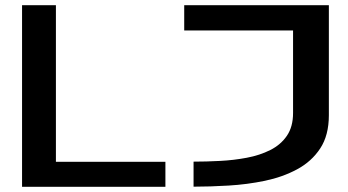

<svg xmlns="http://www.w3.org/2000/svg" viewBox="-20 -720 1340 740"><path d="M65 0V-700H195.5V-96.5H617.5V0ZM726 -0.5V-97Q775 -97 828 -99.8Q881 -102.5 931.2 -112Q981.5 -121.5 1021.8 -141.8Q1062 -162 1085.8 -196.8Q1109.5 -231.5 1109.5 -284.5V-602.5H690V-700H1247.5V-276Q1247.5 -198.5 1214.2 -148Q1181 -97.5 1125.2 -67.5Q1069.5 -37.5 1001 -23.2Q932.5 -9 861 -4.8Q789.5 -0.5 726 -0.5Z"/></svg>

Font: Trispace Expanded Medium
Style: Regular
Weight: 500
Width: 7
Designer: Tyler Finck
Foundry: Etcetera Type Company
Version: Version 1.210; ttfautohint (v1.8.3)